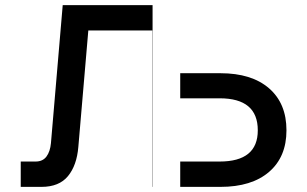

<svg xmlns="http://www.w3.org/2000/svg" viewBox="-20 -730 1198 750"><path d="M61 0V-99H119Q147 -99 161.5 -118.5Q176 -138 179 -171L225 -710H684V0H577V-611H325L286 -156Q280 -84 245.5 -42Q211 0 142 0ZM576 -710V0H841Q963 0 1031 -58.5Q1099 -117 1099 -221Q1099 -326 1031 -385Q963 -444 841 -444H684V-710ZM684 -346H838Q987 -346 987 -221Q987 -99 838 -99H684Z"/></svg>

Font: Geist Med
Style: Regular
Weight: 400
Designer: Basement.studio, Andrés Briganti, Mateo Zaragoza
Foundry: Basement.studio, Vercel, Andrés Briganti, Guido Ferreyra, Mateo Zaragoza
Version: Version 1.401